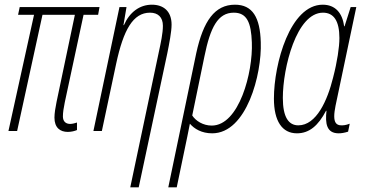

<svg xmlns="http://www.w3.org/2000/svg" viewBox="-20 -558 1571 818"><path d="M269 4C284 4 299 0 308 -4V-36C302 -34 289 -30 279 -30C259 -30 248 -42 248 -62C248 -79 251 -97 256 -122L336 -495H398L404 -528H64L57 -495H125L16 0H53L161 -495H299L221 -124C216 -100 212 -75 212 -57C212 -14 236 4 269 4Z M657 -338 535 240H571L693 -332C701 -372 711 -423 711 -453C711 -510 677 -538 627 -538C575 -538 532 -506 508 -451H506L519 -528H489L378 0H414L475 -287C506 -431 547 -504 619 -504C653 -504 674 -485 674 -448C674 -416 665 -375 657 -338Z M816 -331 697 240H733L778 24C782 3 786 -14 789 -31C808 -9 839 10 884 10C1031 10 1096 -242 1091 -378C1088 -484 1056 -538 981 -538C895 -538 846 -469 816 -331ZM882 -23C845 -23 814 -43 799 -66L851 -318C876 -441 908 -504 976 -504C1032 -504 1050 -462 1053 -377C1058 -250 999 -23 882 -23Z M1245 10C1298 10 1336 -23 1369 -86H1371C1365 -32 1371 10 1423 10C1434 10 1447 8 1463 3L1470 -31C1452 -24 1442 -24 1434 -24C1412 -24 1404 -38 1404 -63C1404 -88 1413 -123 1421 -162L1498 -528H1474L1448 -446H1446C1439 -503 1408 -538 1355 -538C1216 -538 1147 -287 1147 -138C1147 -42 1182 10 1245 10ZM1251 -24C1210 -24 1185 -58 1185 -141C1185 -269 1243 -504 1356 -504C1402 -504 1426 -469 1426 -396C1426 -358 1417 -296 1399 -227C1375 -130 1328 -24 1251 -24Z"/></svg>

Font: Noto Sans ExtraCondensed ExtraLight
Style: Italic
Weight: 200
Width: 2
Italic angle: -12°
Designer: Monotype Design Team
Foundry: Monotype Imaging Inc.
Version: Version 2.013